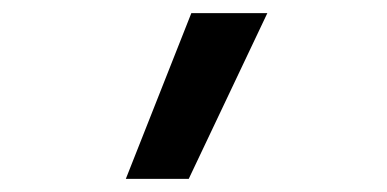

<svg xmlns="http://www.w3.org/2000/svg" viewBox="-20 -724 590 293"><path d="M172 -451 272 -704H388L268 -451Z"/></svg>

Font: Lode Dark Term
Style: Bold
Weight: 700
Monospace: yes
Designer: Belleve Invis
Foundry: Belleve Invis
Version: Version 29.2.0